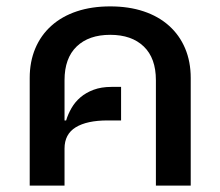

<svg xmlns="http://www.w3.org/2000/svg" viewBox="-20 -581 690 601"><path d="M73 -337Q73 -388 90.5 -429.5Q108 -471 141 -500.5Q174 -530 220.5 -545.5Q267 -561 325 -561Q383 -561 429.5 -545.5Q476 -530 509 -500.5Q542 -471 559.5 -429.5Q577 -388 577 -337V0H468V-330Q468 -399 430 -435.5Q392 -472 325 -472Q258 -472 220 -435.5Q182 -399 182 -330V-204H187Q193 -224 204 -243Q215 -262 232 -276.5Q249 -291 273 -300Q297 -309 329 -309H359V-204H317Q252 -204 217 -182.5Q182 -161 182 -116V0H73Z"/></svg>

Font: IBM Plex Thai Medium
Style: Regular
Weight: 500
Designer: Mike Abbink, Paul van der Laan, Pieter van Rosmalen, Ben Mitchell, Mark Frömberg
Foundry: Bold Monday
Version: Version 1.0